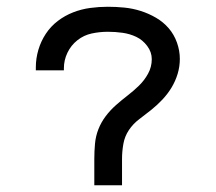

<svg xmlns="http://www.w3.org/2000/svg" viewBox="-20 -548 640 568"><path d="M259 0V-78Q259 -100 261 -122.5Q263 -145 271 -165.5Q279 -186 292.5 -204Q306 -222 323 -237Q340 -252 357.5 -265.5Q375 -279 391 -294.5Q407 -310 418 -330Q429 -350 429 -373Q429 -394 415.5 -412Q402 -430 383 -439Q364 -448 342.5 -451Q321 -454 299 -454Q275 -454 251.5 -449Q228 -444 209 -429Q190 -414 179.5 -392Q169 -370 169 -346V-340H86V-349Q86 -375 93.5 -400.5Q101 -426 115.5 -448Q130 -470 151 -486Q172 -502 196.5 -511.5Q221 -521 247 -524.5Q273 -528 299 -528Q324 -528 348.5 -525.5Q373 -523 396.5 -515.5Q420 -508 441.5 -495.5Q463 -483 479 -464.5Q495 -446 503.5 -422Q512 -398 512 -374Q512 -351 505.5 -329.5Q499 -308 487.5 -289Q476 -270 460.5 -253.5Q445 -237 427.5 -223Q410 -209 392 -195.5Q374 -182 361.5 -163.5Q349 -145 345 -122.5Q341 -100 341 -78V0Z"/></svg>

Font: R Plex Mono
Style: Regular
Weight: 400
Monospace: yes
Designer: Belleve Invis
Foundry: Belleve Invis
Version: Version 31.8.0